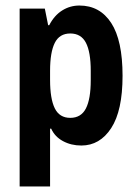

<svg xmlns="http://www.w3.org/2000/svg" viewBox="-20 -515 501 694"><path d="M423 -241Q423 -115 382 -52Q341 11 274 11Q237 11 207.5 -5Q178 -21 165 -50H161V159H51V-484H142L154 -424H158Q176 -459 204.5 -477Q233 -495 267 -495Q341 -495 382 -432Q423 -369 423 -241ZM161 -259V-226Q161 -158 178 -123.5Q195 -89 234 -89Q273 -89 290.5 -123Q308 -157 308 -225V-259Q308 -327 290.5 -360.5Q273 -394 234 -394Q195 -394 178 -360Q161 -326 161 -259Z"/></svg>

Font: Pragati Narrow
Style: Bold
Weight: 700
Designer: Hector Gatti, Marcela Romero, Pablo Cosgaya and Nicolas Silva
Foundry: Omnibus-Type
Version: Version 1.010; ttfautohint (v1.3)